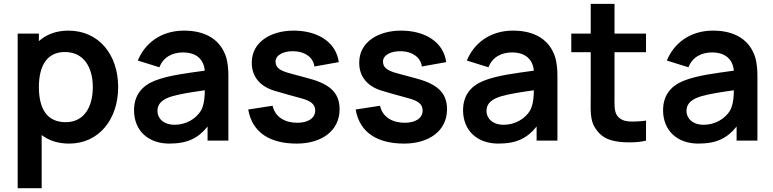

<svg xmlns="http://www.w3.org/2000/svg" viewBox="-20 -739 4063 1009"><path d="M339.6 -578.1C276 -578.1 224 -558.3 184.4 -522.9V-562.5H72.9V250H199V-29.2C237.5 0 285.4 15.6 343.8 15.6C500 15.6 601 -112.5 601 -281.2C601 -452.1 499 -578.1 339.6 -578.1ZM325 -96.9C224 -96.9 184.4 -171.9 184.4 -281.2C184.4 -390.6 225 -465.6 320.8 -465.6C421.9 -465.6 467.7 -383.3 467.7 -281.2C467.7 -178.1 422.9 -96.9 325 -96.9Z M1180.2 0V-338.5C1180.2 -375 1177.1 -408.3 1168.8 -437.5C1139.6 -529.2 1062.5 -578.1 946.9 -578.1C822.9 -578.1 739.6 -508.3 704.2 -420.8L817.7 -385.4C838.5 -439.6 886.5 -463.5 942.7 -463.5C1002.1 -463.5 1050 -435.4 1056.2 -367.7C961.5 -354.2 866.7 -343.8 792.7 -314.6C727.1 -288.5 684.4 -239.6 684.4 -159.4C684.4 -54.2 757.3 15.6 869.8 15.6C966.7 15.6 1021.9 -13.5 1070.8 -74V0ZM1036.5 -158.3C1010.4 -114.6 957.3 -83.3 897.9 -83.3C838.5 -83.3 807.3 -117.7 807.3 -156.2C807.3 -197.9 839.6 -219.8 885.4 -233.3C935.4 -246.9 977.1 -253.1 1056.2 -264.6C1056.2 -236.5 1054.2 -190.6 1036.5 -158.3Z M1760.4 -412.5C1745.8 -520.8 1645.8 -578.1 1522.9 -578.1C1408.3 -578.1 1303.1 -521.9 1303.1 -409.4C1303.1 -330.2 1353.1 -281.2 1428.1 -260.4C1468.8 -247.9 1512.5 -236.5 1561.5 -222.9C1607.3 -210.4 1636.5 -194.8 1636.5 -158.3C1636.5 -115.6 1594.8 -93.8 1542.7 -93.8C1478.1 -93.8 1426 -122.9 1412.5 -183.3L1284.4 -163.5C1306.3 -38.5 1403.1 15.6 1539.6 15.6C1666.7 15.6 1764.6 -49 1764.6 -164.6C1764.6 -258.3 1705.2 -301 1590.6 -330.2C1547.9 -341.7 1518.8 -349 1490.6 -357.3C1450 -369.8 1428.1 -384.4 1428.1 -415.6C1428.1 -450 1470.8 -471.9 1526 -469.8C1583.3 -467.7 1626 -437.5 1632.3 -389.6Z M2325 -412.5C2310.4 -520.8 2210.4 -578.1 2087.5 -578.1C1972.9 -578.1 1867.7 -521.9 1867.7 -409.4C1867.7 -330.2 1917.7 -281.2 1992.7 -260.4C2033.3 -247.9 2077.1 -236.5 2126 -222.9C2171.9 -210.4 2201 -194.8 2201 -158.3C2201 -115.6 2159.4 -93.8 2107.3 -93.8C2042.7 -93.8 1990.6 -122.9 1977.1 -183.3L1849 -163.5C1870.8 -38.5 1967.7 15.6 2104.2 15.6C2231.2 15.6 2329.2 -49 2329.2 -164.6C2329.2 -258.3 2269.8 -301 2155.2 -330.2C2112.5 -341.7 2083.3 -349 2055.2 -357.3C2014.6 -369.8 1992.7 -384.4 1992.7 -415.6C1992.7 -450 2035.4 -471.9 2090.6 -469.8C2147.9 -467.7 2190.6 -437.5 2196.9 -389.6Z M2909.4 0V-338.5C2909.4 -375 2906.2 -408.3 2897.9 -437.5C2868.8 -529.2 2791.7 -578.1 2676 -578.1C2552.1 -578.1 2468.8 -508.3 2433.3 -420.8L2546.9 -385.4C2567.7 -439.6 2615.6 -463.5 2671.9 -463.5C2731.2 -463.5 2779.2 -435.4 2785.4 -367.7C2690.6 -354.2 2595.8 -343.8 2521.9 -314.6C2456.2 -288.5 2413.5 -239.6 2413.5 -159.4C2413.5 -54.2 2486.5 15.6 2599 15.6C2695.8 15.6 2751 -13.5 2800 -74V0ZM2765.6 -158.3C2739.6 -114.6 2686.5 -83.3 2627.1 -83.3C2567.7 -83.3 2536.5 -117.7 2536.5 -156.2C2536.5 -197.9 2568.8 -219.8 2614.6 -233.3C2664.6 -246.9 2706.2 -253.1 2785.4 -264.6C2785.4 -236.5 2783.3 -190.6 2765.6 -158.3Z M3209.4 -464.6H3375V-562.5H3209.4V-718.8H3084.4V-562.5H2982.3V-464.6H3084.4V-230.2C3084.4 -165.6 3079.2 -110.4 3107.3 -66.7C3136.5 -21.9 3169.8 -4.2 3220.8 4.2C3261.5 11.5 3332.3 11.5 3375 0V-105.2C3344.8 -101 3310.4 -99 3282.3 -101C3259.4 -103.1 3234.4 -112.5 3220.8 -135.4C3207.3 -157.3 3209.4 -192.7 3209.4 -236.5Z M3960.4 0V-338.5C3960.4 -375 3957.3 -408.3 3949 -437.5C3919.8 -529.2 3842.7 -578.1 3727.1 -578.1C3603.1 -578.1 3519.8 -508.3 3484.4 -420.8L3597.9 -385.4C3618.8 -439.6 3666.7 -463.5 3722.9 -463.5C3782.3 -463.5 3830.2 -435.4 3836.5 -367.7C3741.7 -354.2 3646.9 -343.8 3572.9 -314.6C3507.3 -288.5 3464.6 -239.6 3464.6 -159.4C3464.6 -54.2 3537.5 15.6 3650 15.6C3746.9 15.6 3802.1 -13.5 3851 -74V0ZM3816.7 -158.3C3790.6 -114.6 3737.5 -83.3 3678.1 -83.3C3618.8 -83.3 3587.5 -117.7 3587.5 -156.2C3587.5 -197.9 3619.8 -219.8 3665.6 -233.3C3715.6 -246.9 3757.3 -253.1 3836.5 -264.6C3836.5 -236.5 3834.4 -190.6 3816.7 -158.3Z"/></svg>

Font: Manrope3 Bold
Style: Regular
Weight: 700
Designer: Mikhail Sharanda
Foundry: Mikhail Sharanda
Version: Version 3.000;PS 003.000;hotconv 1.0.88;makeotf.lib2.5.64775